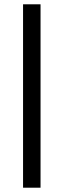

<svg xmlns="http://www.w3.org/2000/svg" viewBox="-20 -742 305 897"><path d="M169.4 -721.9V134.9H87.7V-721.9Z"/></svg>

Font: Interface Medium
Style: Regular
Weight: 500
Designer: Rasmus Andersson
Foundry: rsms
Version: Version 1.8